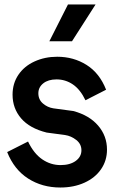

<svg xmlns="http://www.w3.org/2000/svg" viewBox="-20 -814 520 856"><path d="M12 -136 105 -183Q131 -129 168.5 -103.5Q206 -78 250 -78Q292 -78 317.5 -96.5Q343 -115 343 -144Q343 -172 320 -190Q297 -208 270 -212L188 -223Q112 -242 74 -286.5Q36 -331 36 -392Q36 -442 62 -480.5Q88 -519 134 -540Q180 -561 235 -561Q308 -561 366 -524.5Q424 -488 453 -414L361 -367Q338 -415 305 -437.5Q272 -460 232 -460Q195 -460 173 -442.5Q151 -425 151 -398Q151 -370 171.5 -352.5Q192 -335 218 -331L307 -319Q378 -300 417.5 -254Q457 -208 457 -147Q457 -98 430.5 -59.5Q404 -21 356.5 0.5Q309 22 249 22Q168 22 105.5 -18Q43 -58 12 -136ZM283 -794H406L301 -630H200Z"/></svg>

Font: BLUETTI 2.0 Medium
Style: Italic
Weight: 500
Designer: Stijn de Vries
Foundry: tokotype
Version: Version 2.005;October 31, 2023;FontCreator 14.0.0.2814 64-bi